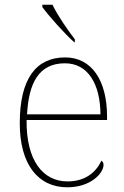

<svg xmlns="http://www.w3.org/2000/svg" viewBox="-20 -786 529 816"><path d="M296 -606H298V-619C269 -657 224 -721 203 -766H160V-756C185 -721 255 -642 296 -606ZM266 10C367 10 420 -51 420 -85C420 -94 417 -99 411 -103C388 -54 343 -15 267 -15C163 -15 91 -103 93 -276H435V-290C435 -448 367 -542 257 -542C133 -542 64 -451 64 -262C64 -87 142 10 266 10ZM407 -300H95C102 -432 144 -517 256 -517C354 -517 406 -429 407 -300Z"/></svg>

Font: Noto Serif Malayalam Thin
Style: Regular
Weight: 100
Designer: Indian type Foundry, Jelle Bosma, Monotype Design Team
Foundry: Monotype Imaging Inc.
Version: Version 2.104